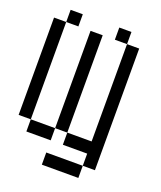

<svg xmlns="http://www.w3.org/2000/svg" viewBox="-139 -714 778 927"><g transform="rotate(20 250.0 -250.0)"><path d="M125 -562.5V-625H62.5V-562.5H0Q0 -562.5 0 -62.5H62.5V0H187.5V-62.5H62.5Q62.5 -62.5 62.5 -562.5ZM375 62.5H187.5V125H375ZM375 62.5H437.5Q437.5 62.5 437.5 -562.5H375Q375 -562.5 375 -62.5H250V0H375ZM187.5 -62.5H250Q250 -62.5 250 -562.5H187.5Q187.5 -562.5 187.5 -62.5ZM375 -562.5V-625H312.5V-562.5Z"/></g></svg>

Font: BFUnifontExMono
Style: Regular
Weight: 500
Version: Version 15.0.06